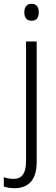

<svg xmlns="http://www.w3.org/2000/svg" viewBox="-56 -750 294 1010"><path d="M72 -686Q72 -706 81.5 -718Q91 -730 110 -730Q129 -730 138.5 -718Q148 -706 148 -686Q148 -641 110 -641Q72 -641 72 -686ZM22 240Q3 240 -11 237.5Q-25 235 -36 231V182Q-12 191 16 191Q81 191 81 100V-532H137V101Q137 172 106.5 206Q76 240 22 240Z"/></svg>

Font: Noto Sans Kannada SemiCondensed Light
Style: Regular
Weight: 300
Width: 4
Designer: Jelle Bosma - Monotype Design Team
Foundry: Monotype Imaging Inc.
Version: Version 2.005; ttfautohint (v1.8.4.7-5d5b)